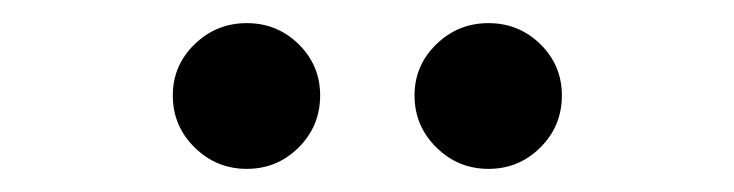

<svg xmlns="http://www.w3.org/2000/svg" viewBox="-20 -771 635 166"><path d="M402.3 -625Q376 -625 357.2 -643.6Q338.4 -662.1 338.4 -688.5Q338.4 -714.4 357.2 -732.7Q376 -751 402.3 -751Q428.7 -751 447.3 -732.7Q465.8 -714.4 465.8 -688.5Q465.8 -662.1 447.3 -643.6Q428.7 -625 402.3 -625ZM193.4 -625Q167 -625 148.2 -643.6Q129.4 -662.1 129.4 -688.5Q129.4 -714.4 148.2 -732.7Q167 -751 193.4 -751Q219.7 -751 238.3 -732.7Q256.8 -714.4 256.8 -688.5Q256.8 -662.1 238.3 -643.6Q219.7 -625 193.4 -625Z"/></svg>

Font: V-Inter
Style: Medium-500
Weight: 500
Designer: Rasmus Andersson
Foundry: rsms
Version: Version 4.000;git-4146feb